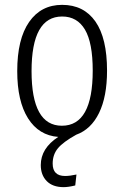

<svg xmlns="http://www.w3.org/2000/svg" viewBox="-20 -554 512 791"><path d="M197 120Q197 171 248 171Q268 171 295 165L290 210Q262 217 242 217Q197 217 172.5 192Q148 167 148 126Q148 57 220 10Q140 4 95.5 -66.5Q51 -137 51 -261Q51 -393 100 -463.5Q149 -534 236 -534Q325 -534 373 -465.5Q421 -397 421 -263Q421 -156 388 -88.5Q355 -21 294 1Q240 31 218.5 57Q197 83 197 120ZM235 -36Q362 -36 362 -263Q362 -378 330 -432Q298 -486 236 -486Q110 -486 110 -261Q110 -36 235 -36Z"/></svg>

Font: Fira Sans Extra Condensed Light
Style: Regular
Weight: 300
Width: 1
Designer: Carrois Corporate & Edenspiekermann AG
Foundry: Carrois Corporate GbR & Edenspiekermann AG
Version: Version 4.203